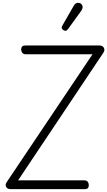

<svg xmlns="http://www.w3.org/2000/svg" viewBox="-20 -1322 750 1342"><path d="M54 0Q39 0 30 -7.2Q21 -14.5 19.8 -25.5Q18.5 -36.5 26.5 -48.5L626.5 -942.5H163Q144 -942.5 136.5 -952Q129 -961.5 128 -974.5Q127 -986.5 133.2 -995.2Q139.5 -1004 159.5 -1004H677Q689 -1004 698 -997.2Q707 -990.5 709.2 -978.8Q711.5 -967 701.5 -952L106.5 -61.5H566.5Q585.5 -61.5 592.5 -52.5Q599.5 -43.5 600.5 -31Q601.5 -17.5 595.8 -8.8Q590 0 570 0ZM424.5 -1110.5Q416.5 -1115.5 412.5 -1123Q408.5 -1130.5 417.5 -1146L494.5 -1280Q507 -1301.5 522.2 -1302.2Q537.5 -1303 546.5 -1295.5Q558 -1285 557.5 -1272.2Q557 -1259.5 548.5 -1247.5L456 -1119.5Q447 -1107 439.2 -1106.8Q431.5 -1106.5 424.5 -1110.5Z"/></svg>

Font: Edu NSW ACT Cursive
Style: Regular
Weight: 400
Designer: Tina and Corey Anderson, Eben Sorkin, Mirko Velimirovic
Foundry: Sorkin Type Co.
Version: Version 2.000